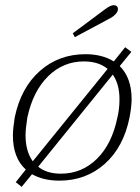

<svg xmlns="http://www.w3.org/2000/svg" viewBox="-20 -690 543 744"><path d="M270 -546 262 -561 387 -654Q408 -670 421 -670Q428 -670 432.5 -666Q437 -662 437 -655Q437 -646 429.5 -637Q422 -628 410 -621ZM490 -306Q490 -277 482 -235Q459 -120 386 -55Q313 10 210 10Q148 10 104 -15L64 34L41 16L80 -33Q30 -78 30 -165Q30 -191 37 -235Q61 -350 134.5 -415Q208 -480 311 -480Q376 -480 421 -452L465 -507L489 -489L444 -434Q490 -388 490 -306ZM107 -65 397 -423Q362 -452 305 -452Q225 -452 166.5 -394.5Q108 -337 86 -235Q79 -191 79 -166Q79 -104 107 -65ZM443 -305Q443 -364 417 -401L128 -44Q161 -17 216 -17Q297 -17 355.5 -74.5Q414 -132 435 -235Q443 -268 443 -305Z"/></svg>

Font: Taviraj ExtraLight
Style: Italic
Weight: 275
Italic angle: -12°
Designer: Katatrad Team
Foundry: CadsonDemak
Version: Version 1.001